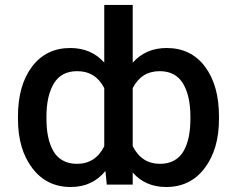

<svg xmlns="http://www.w3.org/2000/svg" viewBox="-20 -747 958 777"><path d="M866.2 -275.4V-265.6Q866.2 -143.1 808.3 -66.7Q750.5 9.8 652.8 9.8Q568.4 9.8 517.1 -48.8V0H412.1L406.7 -55.2Q354 9.8 266.1 9.8Q168.5 9.8 110.6 -66.7Q52.7 -143.1 52.7 -265.6V-275.4Q52.7 -401.9 109.6 -477.3Q166.5 -552.7 264.6 -552.7Q349.6 -552.7 401.9 -493.7V-727.1H517.1V-493.2Q569.3 -552.7 654.3 -552.7Q752.9 -552.7 809.6 -477.3Q866.2 -401.9 866.2 -275.4ZM168 -275.4V-265.6Q168 -226.1 174.6 -194.1Q181.2 -162.1 195.1 -137Q209 -111.8 233.4 -97.9Q257.8 -84 291 -84Q366.7 -84 401.9 -155.3V-390.6Q366.7 -459 292.5 -459Q228 -459 198 -409.2Q168 -359.4 168 -275.4ZM750.5 -265.6V-275.4Q750.5 -359.4 720.5 -409.2Q690.4 -459 626 -459Q552.2 -459 517.1 -390.6V-155.8Q552.7 -84 627.9 -84Q661.1 -84 685.5 -97.9Q710 -111.8 723.9 -137.2Q737.8 -162.6 744.1 -194.3Q750.5 -226.1 750.5 -265.6Z"/></svg>

Font: Interop Med
Style: Regular
Weight: 500
Designer: Rasmus Andersson, Google, Jang Haemin
Foundry: jhaemin
Version: Version 1.007